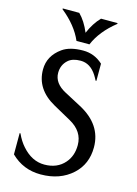

<svg xmlns="http://www.w3.org/2000/svg" viewBox="-140 -1027 795 1112"><g transform="rotate(15 257.5 -471.0)"><path d="M93.3 -952.1H192.4Q231 -913.6 257.3 -850.1Q283.7 -912.1 322.8 -952.1H421.9V-947.3Q332.5 -876.5 296.4 -791H218.8Q182.6 -875.5 93.3 -947.3ZM39.1 -62.5V-189.9H43.9Q63.5 -147 89.4 -118.2Q148.4 -50.8 223.6 -50.8Q300.3 -50.8 344.7 -101.6Q382.3 -144.5 382.3 -209.5Q382.3 -292 299.3 -337.9L193.8 -396.5Q74.2 -462.9 74.2 -581.1Q74.2 -663.1 147.5 -715.3Q191.9 -747.1 272 -747.1Q339.4 -747.1 390.1 -700.2V-597.2H385.3Q377.9 -612.3 368.7 -627Q330.6 -686.5 272.5 -686.5Q223.6 -686.5 197.8 -663.1Q164.1 -632.8 164.1 -585.4Q164.1 -522.9 236.3 -484.9L335 -432.6Q476.1 -357.9 476.1 -221.2Q476.1 -120.6 407.2 -57.6Q333.5 9.8 217.3 9.8Q112.3 9.8 39.1 -62.5Z"/></g></svg>

Font: Classica
Style: Book
Weight: 400
Version: Version 1.001